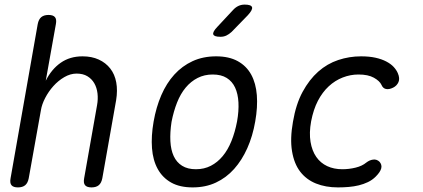

<svg xmlns="http://www.w3.org/2000/svg" viewBox="-20 -805 1840 835"><path d="M158 -326 105 -30Q101 -9 89.5 0.5Q78 10 58 10Q38 10 30 0.5Q22 -9 26 -30L144 -700Q148 -721 159.5 -730.5Q171 -740 191 -740Q211 -740 219 -730.5Q227 -721 223 -700L179 -454Q204 -504 244 -532Q284 -560 339 -560Q379 -560 409.5 -546Q440 -532 459.5 -507Q479 -482 485.5 -447Q492 -412 485 -369L425 -30Q421 -9 409.5 0.5Q398 10 378 10Q358 10 350 0.5Q342 -9 346 -30L402 -347Q407 -374 404 -399Q401 -424 390 -443Q379 -462 360 -473.5Q341 -485 313 -485Q286 -485 259.5 -469.5Q233 -454 212 -430.5Q191 -407 176.5 -379Q162 -351 158 -326Z M818 10Q762 10 724.5 -11Q687 -32 666 -70Q645 -108 641 -160.5Q637 -213 648 -276Q659 -339 681.5 -391Q704 -443 738 -480.5Q772 -518 817.5 -539Q863 -560 920 -560Q976 -560 1014 -539Q1052 -518 1072.5 -480.5Q1093 -443 1097 -391Q1101 -339 1090 -277Q1079 -213 1055.5 -160.5Q1032 -108 998 -70Q964 -32 919 -11Q874 10 818 10ZM832 -69Q868 -69 897 -84Q926 -99 948.5 -126Q971 -153 986.5 -191.5Q1002 -230 1011 -277Q1019 -322 1017 -359.5Q1015 -397 1002.5 -424Q990 -451 966 -466Q942 -481 905 -481Q869 -481 839.5 -466Q810 -451 787.5 -424Q765 -397 750 -359Q735 -321 726 -275Q719 -229 721 -191Q723 -153 735.5 -126Q748 -99 772 -84Q796 -69 832 -69ZM939 -645Q911 -645 907.5 -655.5Q904 -666 925 -688L994 -762Q1004 -773 1016.5 -779Q1029 -785 1044 -785Q1072 -785 1076 -774Q1080 -763 1058 -739L987 -666Q976 -656 964.5 -650.5Q953 -645 939 -645Z M1254 -275Q1267 -352 1296 -405.5Q1325 -459 1364 -493.5Q1403 -528 1451 -544Q1499 -560 1550 -560Q1586 -560 1613 -554Q1640 -548 1660 -537.5Q1680 -527 1692 -514Q1704 -501 1710 -487Q1720 -464 1713 -448Q1706 -432 1690 -424Q1672 -415 1658.5 -418Q1645 -421 1639 -436Q1631 -453 1606 -467Q1581 -481 1539 -481Q1504 -481 1470.5 -468Q1437 -455 1409.5 -429.5Q1382 -404 1362.5 -366.5Q1343 -329 1333 -277Q1324 -227 1330.5 -188Q1337 -149 1355.5 -122.5Q1374 -96 1403 -82.5Q1432 -69 1469 -69Q1498 -69 1526.5 -76Q1555 -83 1573 -98Q1587 -109 1603 -111Q1619 -113 1631 -101Q1636 -95 1638 -88Q1640 -81 1638 -73Q1636 -65 1630 -56Q1624 -47 1614 -37Q1599 -22 1580 -13Q1561 -4 1540.5 1Q1520 6 1497 8Q1474 10 1450 10Q1396 10 1354 -7Q1312 -24 1285.5 -58.5Q1259 -93 1250 -147.5Q1241 -202 1254 -275Z"/></svg>

Font: Maple Mono Light
Style: Italic
Weight: 300
Italic angle: -10°
Monospace: yes
Designer: subframe7536
Version: Version 7.000